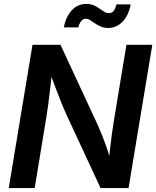

<svg xmlns="http://www.w3.org/2000/svg" viewBox="-20 -955 793 975"><path d="M24.4 0 145 -727.5H287.1L474.1 -325.2Q483.4 -304.7 495.6 -274.7Q507.8 -244.6 520.8 -207.8Q533.7 -170.9 544.9 -128.4L530.8 -117.7Q533.7 -155.3 538.6 -197.5Q543.5 -239.7 548.6 -277.8Q553.7 -315.9 558.1 -340.8L622.1 -727.5H753.4L632.8 0H490.7L322.3 -362.3Q309.1 -390.6 295.4 -423.8Q281.7 -457 265.6 -499.8Q249.5 -542.5 228.5 -599.6L246.6 -606Q240.2 -550.3 234.6 -503.2Q229 -456.1 224.4 -420.4Q219.7 -384.8 215.8 -362.8L156.2 0ZM530.8 -813Q509.3 -813 492.4 -820.1Q475.6 -827.1 462.2 -836.4Q448.7 -845.7 437.5 -852.8Q426.3 -859.9 415.5 -859.9Q400.9 -859.9 391.4 -846.9Q381.8 -834 377.9 -815.9H304.2Q314.9 -871.6 345 -903.3Q375 -935.1 418 -935.1Q439.9 -935.1 456.1 -928Q472.2 -920.9 485.1 -911.6Q498 -902.3 509.3 -895.3Q520.5 -888.2 532.7 -888.2Q548.3 -888.2 557.1 -899.4Q565.9 -910.6 571.3 -932.6H643.6Q632.8 -876 602.1 -844.5Q571.3 -813 530.8 -813Z"/></svg>

Font: Inter 20pt SemiBold
Style: Italic
Weight: 600
Italic angle: -9.3988°
Version: Version 4.001;git-66647c0bb